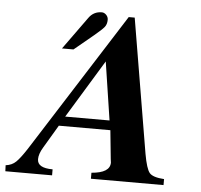

<svg xmlns="http://www.w3.org/2000/svg" viewBox="-118 -745 836 798"><g transform="rotate(5 299.5 -346.5)"><path d="M123 -529 221 -665Q241 -693 275 -693Q285 -693 293.5 -684.5Q302 -676 302 -664Q302 -645 292 -633Q282 -621 252 -596L171 -529ZM593 0H290V-25Q367 -31 367 -74Q367 -77 365 -89L353 -208H138L81 -112Q64 -84 64 -62Q64 -25 128 -25V0H-67L-68 -25Q-42 -28 -25 -44.5Q-8 -61 18 -101L388 -683H413L507 -123Q518 -61 532 -44.5Q546 -28 593 -25ZM346 -248 309 -491 161 -248Z"/></g></svg>

Font: STIX MathJax Alphabets
Style: Bold Italic
Weight: 700
Italic angle: -16.33°
Designer: MicroPress Inc., with final additions and corrections provided by Coen Hoffman, Elsevier (retired)
Version: Version 1.1.1